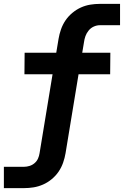

<svg xmlns="http://www.w3.org/2000/svg" viewBox="-33 -755 653 990"><path d="M-13 215V105H91Q105 105 119.5 100.5Q134 96 145.5 86Q157 76 163 62.5Q169 49 171 35L238 -372H93L94 -483H257L269 -555Q273 -579 281.5 -603.5Q290 -628 304.5 -649.5Q319 -671 340 -688.5Q361 -706 384.5 -716.5Q408 -727 432.5 -731Q457 -735 482 -735H586V-625H482Q466 -625 450.5 -618Q435 -611 424 -597.5Q413 -584 407.5 -568.5Q402 -553 400 -537L391 -483H536L535 -372H372L305 35Q301 59 292.5 83.5Q284 108 269.5 129.5Q255 151 234 168.5Q213 186 189 196.5Q165 207 140.5 211Q116 215 91 215Z"/></svg>

Font: Iosevka Extrabold Extended
Style: Italic
Weight: 800
Width: 7
Italic angle: -9°
Monospace: yes
Designer: Belleve Invis
Foundry: Belleve Invis
Version: Version 32.5.0; ttfautohint (v1.8.4)